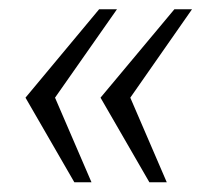

<svg xmlns="http://www.w3.org/2000/svg" viewBox="-20 -456 447 403"><path d="M293.5 -73.5 191 -251 346 -436.5H383L253.5 -251L330 -73.5ZM136 -73.5 33.5 -251 188 -436.5H225.5L95.5 -251L172 -73.5Z"/></svg>

Font: Public Sans Thin ExtraLight
Style: Italic
Weight: 250
Italic angle: -8°
Version: Version 2.001